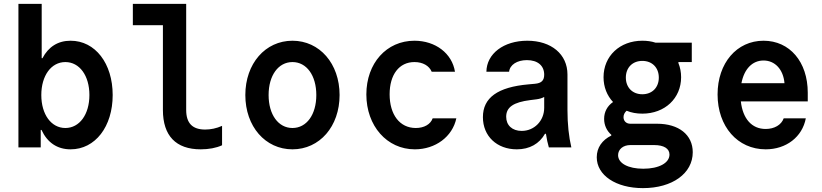

<svg xmlns="http://www.w3.org/2000/svg" viewBox="-20 -760 4240 990"><path d="M75 0H190V-90H194C224 -25 275 10 344 10C471 10 561 -107 561 -270C561 -433 471 -550 344 -550C279 -550 230 -519 199 -460H195V-740H75ZM317 -100C244 -100 193 -170 193 -270C193 -370 244 -440 317 -440C390 -440 441 -370 441 -270C441 -170 390 -100 317 -100Z M940 -193V-740H665V-630H820V-193C820 -60 887 10 1015 10C1056 10 1095 3 1125 -11V-111C1096 -98 1066 -92 1038 -92C972 -92 940 -125 940 -193Z M1488 10C1628 10 1731 -108 1731 -270C1731 -432 1628 -550 1488 -550C1348 -550 1245 -432 1245 -270C1245 -108 1348 10 1488 10ZM1488 -100C1415 -100 1365 -169 1365 -270C1365 -371 1415 -440 1488 -440C1561 -440 1611 -371 1611 -270C1611 -169 1561 -100 1488 -100Z M2211 -150C2200 -119 2167 -100 2124 -100C2041 -100 1989 -169 1989 -274C1989 -375 2038 -440 2117 -440C2160 -440 2193 -421 2206 -390H2326C2311 -485 2225 -550 2117 -550C1973 -550 1869 -434 1869 -273C1869 -111 1975 10 2119 10C2225 10 2313 -55 2333 -150Z M2786 -375C2786 -345 2772 -331 2738 -328L2705 -325C2546 -311 2470 -256 2470 -156C2470 -58 2542 10 2645 10C2711 10 2761 -19 2790 -70H2795C2799 -44 2804 -20 2810 0H2926C2913 -55 2906 -120 2906 -193V-376C2906 -480 2823 -550 2699 -550C2577 -550 2489 -483 2488 -390H2605C2609 -426 2646 -450 2697 -450C2753 -450 2786 -421 2786 -375ZM2670 -85C2621 -85 2590 -114 2590 -158C2590 -207 2627 -233 2715 -244L2747 -248C2762 -250 2775 -254 2786 -260V-204C2786 -137 2735 -85 2670 -85Z M3092 -362C3092 -311 3110 -267 3141 -234C3112 -214 3095 -184 3095 -147C3095 -114 3109 -85 3132 -65V-61C3085 -38 3057 1 3057 51C3057 144 3156 210 3295 210C3447 210 3552 134 3552 25C3552 -65 3480 -122 3368 -122H3230C3209 -122 3195 -136 3195 -156C3195 -169 3201 -180 3211 -189C3235 -179 3262 -174 3292 -174C3408 -174 3492 -253 3492 -362C3492 -388 3487 -413 3478 -435V-440H3547V-540H3360C3339 -547 3316 -550 3292 -550C3176 -550 3092 -471 3092 -362ZM3230 -12H3353C3403 -12 3432 6 3432 37C3432 80 3378 110 3297 110C3219 110 3167 82 3167 40C3167 10 3193 -12 3230 -12ZM3292 -274C3241 -274 3207 -309 3207 -360C3207 -411 3241 -446 3292 -446C3343 -446 3377 -411 3377 -360C3377 -309 3343 -274 3292 -274Z M3800 -237H4145V-282C4145 -441 4052 -550 3917 -550C3779 -550 3680 -435 3680 -273C3680 -108 3783 10 3928 10C4034 10 4117 -54 4135 -150H4021C4009 -116 3973 -95 3928 -95C3856 -95 3810 -148 3800 -237ZM3917 -448C3976 -448 4019 -402 4025 -331H3803C3817 -404 3859 -448 3917 -448Z"/></svg>

Font: CommitMono
Style: Bold
Weight: 700
Monospace: yes
Designer: Eigil Nikolajsen
Foundry: Eigil Nikolajsen
Version: Version 1.143